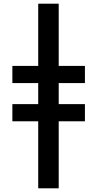

<svg xmlns="http://www.w3.org/2000/svg" viewBox="-20 -780 526 1040"><path d="M298 -760H187V-423H47V-330H187V-216H47V-123H187V240H298V-123H440V-216H298V-330H440V-423H298Z"/></svg>

Font: Noto Sans Display
Style: Bold
Weight: 700
Designer: Monotype Design Team
Foundry: Monotype Imaging Inc.
Version: Version 1.900